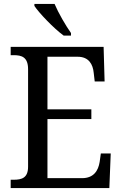

<svg xmlns="http://www.w3.org/2000/svg" viewBox="-20 -951 618 971"><path d="M302 -771H339V-784C312 -822 275 -886 256 -931H154V-921C177 -886 252 -807 302 -771ZM34 0H533L540 -175H490L484 -132C477 -88 454 -50 395 -50H220V-349H442V-398H220V-664H373C429 -664 450 -626 454 -582L459 -539H509L504 -714H34V-672H49C89 -672 122 -663 122 -601V-108C122 -51 90 -42 49 -42H34Z"/></svg>

Font: Noto Serif Bengali SemiCondensed
Style: Regular
Weight: 400
Width: 4
Designer: Juan Bruce, Universal Thirst, Indian Type Foundry and the Monotype Design Team.
Foundry: Monotype Imaging Inc.
Version: Version 2.003